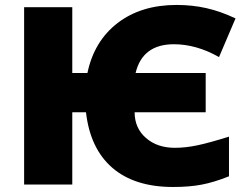

<svg xmlns="http://www.w3.org/2000/svg" viewBox="-20 -743 998 773"><path d="M680.2 -564.9Q553.7 -564.9 525.9 -449.2H808.1V-291H522Q522 -227.5 567.4 -187.7Q612.8 -147.9 684.1 -147.9Q727.5 -147.9 775.9 -158.2Q824.2 -168.5 901.9 -192.9V-33.2Q842.3 -9.3 792.7 0.2Q743.2 9.8 676.8 9.8Q521.5 9.8 432.1 -67.6Q342.8 -145 326.2 -291H271V0H77.1V-713.9H271V-449.2H332Q358.9 -577.6 453.6 -650.4Q548.3 -723.1 690.9 -723.1Q754.4 -723.1 811.3 -710.2Q868.2 -697.3 928.2 -668.9L861.8 -513.2Q770.5 -564.9 680.2 -564.9Z"/></svg>

Font: OpenSansExtrabold
Style: Regular
Weight: 800
Foundry: Ascender Corporation
Version: Version 1.10